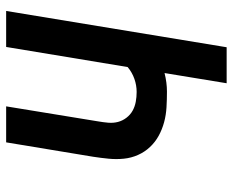

<svg xmlns="http://www.w3.org/2000/svg" viewBox="-88 -688 775 640"><g transform="rotate(-90 300.0 -367.5)"><path d="M343 0 377 -207Q361 -203 345.5 -201Q330 -199 315 -199Q289 -199 263 -200.5Q237 -202 213 -208.5Q189 -215 168 -226.5Q147 -238 130.5 -255.5Q114 -273 104 -295.5Q94 -318 91.5 -343Q89 -368 91.5 -393.5Q94 -419 98 -445L146 -735H266L216 -429Q213 -412 211.5 -395Q210 -378 214 -362.5Q218 -347 228 -334Q238 -321 251.5 -313.5Q265 -306 281 -303Q297 -300 314 -300Q336 -300 357.5 -307.5Q379 -315 397 -330L464 -735H584L463 0Z"/></g></svg>

Font: Iosevka Extended Oblique
Style: Bold
Weight: 700
Width: 7
Italic angle: -9°
Monospace: yes
Designer: Belleve Invis
Foundry: Belleve Invis
Version: Version 32.5.0; ttfautohint (v1.8.4)